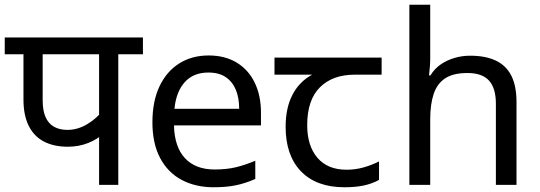

<svg xmlns="http://www.w3.org/2000/svg" viewBox="-20 -780 2280 810"><path d="M479 -551V0H398V-244L417 -217Q392 -193 352.5 -177Q313 -161 266 -161Q207 -161 165 -183Q123 -205 101 -249.5Q79 -294 79 -360V-551H0V-622H583V-551ZM398 -551H160V-357Q160 -314 172 -286.5Q184 -259 207.5 -245.5Q231 -232 264 -232Q308 -232 348.5 -256.5Q389 -281 414 -315L398 -263Z M860 -546Q929 -546 978.5 -516Q1028 -486 1054.5 -431.5Q1081 -377 1081 -304V-251H714Q716 -160 760.5 -112.5Q805 -65 885 -65Q936 -65 975.5 -74.5Q1015 -84 1057 -102V-25Q1016 -7 976 1.5Q936 10 881 10Q805 10 746.5 -21Q688 -52 655.5 -113.5Q623 -175 623 -264Q623 -352 652.5 -415Q682 -478 735.5 -512Q789 -546 860 -546ZM859 -474Q796 -474 759.5 -433.5Q723 -393 716 -321H989Q989 -367 975 -401Q961 -435 932.5 -454.5Q904 -474 859 -474Z M1433 10Q1315 10 1250 -57Q1185 -124 1185 -245Q1185 -325 1214 -380.5Q1243 -436 1297 -465H1138V-537H1590V-465H1477Q1383 -465 1329.5 -411.5Q1276 -358 1276 -252Q1276 -165 1319 -114.5Q1362 -64 1442 -64Q1479 -64 1513 -73.5Q1547 -83 1579 -99V-21Q1550 -5 1515 2.5Q1480 10 1433 10Z M1795 -537Q1795 -518 1793.5 -498Q1792 -478 1790 -462H1796Q1813 -490 1839 -508Q1865 -526 1897 -535.5Q1929 -545 1963 -545Q2028 -545 2071.5 -524.5Q2115 -504 2137 -461Q2159 -418 2159 -349V0H2072V-343Q2072 -408 2043 -440Q2014 -472 1952 -472Q1892 -472 1858 -449.5Q1824 -427 1809.5 -383.5Q1795 -340 1795 -277V0H1707V-760H1795Z"/></svg>

Font: lhindi85
Style: Book
Weight: 400
Designer: Jelle Bosma - Monotype Design Team
Foundry: Monotype Imaging Inc.
Version: Version 2.003